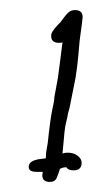

<svg xmlns="http://www.w3.org/2000/svg" viewBox="-20 -700 221 381"><path d="M79 -339Q63 -339 64 -354Q64 -355 65 -359Q64 -359 63 -359H52Q37 -359 37 -369Q37 -379 52 -383L51 -382Q53 -384 60 -384.5Q67 -385 71 -386Q71 -395 72 -400.5Q73 -406 74 -412Q75 -417 75.5 -423Q76 -429 77 -437Q78 -445 80 -460.5Q82 -476 87 -498Q87 -500 87.5 -502.5Q88 -505 88 -508L95 -546Q97 -563 99.5 -580.5Q102 -598 104 -616Q102 -615 97 -615Q79 -615 82 -633Q84 -638 88.5 -643.5Q93 -649 100 -656Q110 -670 115.5 -675Q121 -680 129 -680Q144 -680 144 -666Q144 -663 138 -619Q137 -609 135.5 -590.5Q134 -572 130 -546L118 -486L115 -475Q114 -468 111.5 -458.5Q109 -449 108 -438L104 -395Q105 -396 106 -396Q109 -397 115 -397Q126 -397 134 -391Q142 -385 142 -377Q142 -362 126 -362Q115 -362 112 -368H110Q105 -368 99 -365Q96 -355 92.5 -347Q89 -339 79 -339Z"/></svg>

Font: Square Peg
Style: Regular
Weight: 400
Designer: Robert E. Leuschke
Foundry: Robert E. Leuschke
Version: Version 1.010; ttfautohint (v1.8.4.7-5d5b)